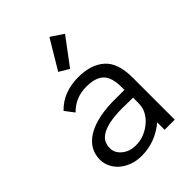

<svg xmlns="http://www.w3.org/2000/svg" viewBox="-206 -800 912 912"><g transform="rotate(-45 250.0 -344.0)"><path d="M91 -403Q152 -467 254 -467Q338 -467 386.5 -424.5Q435 -382 435 -283V0H367V-50Q294 11 203 11Q167 11 138.5 0Q110 -11 90 -29Q70 -47 59.5 -70Q49 -93 49 -116Q49 -185 108.5 -225Q168 -265 280 -269H366V-286Q366 -354 337.5 -381Q309 -408 249 -408Q175 -408 126 -357ZM369 -214H352Q338 -214 325.5 -214.5Q313 -215 301 -215Q246 -215 211 -207.5Q176 -200 156 -187Q136 -174 128.5 -157.5Q121 -141 121 -122Q121 -90 149 -67Q177 -44 218 -44Q248 -44 272 -53.5Q296 -63 314 -76.5Q332 -90 343 -104.5Q354 -119 359 -130Q369 -150 369 -184ZM292 -699 355 -657 254 -522 204 -552Z"/></g></svg>

Font: Inconsolata
Style: Regular
Weight: 400
Designer: Raph Levien, Kirill Tkachev
Foundry: Cyreal
Version: Version 1.013